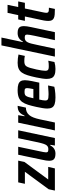

<svg xmlns="http://www.w3.org/2000/svg" viewBox="897 -1702 791 2669"><g transform="rotate(-90 1292.5 -367.5)"><path d="M-22 0 -4 -86 239 -417H72L92 -510H394L376 -424L132 -93H307L286 0Z M491 8Q454 8 432 -1.5Q410 -11 401 -30.5Q392 -50 392 -80Q392 -100 396 -124.5Q400 -149 407 -180L476 -510H587L527 -225Q518 -187 514 -162.5Q510 -138 509 -124Q509 -110 514 -102.5Q519 -95 529.5 -93Q540 -91 555 -91Q578 -91 593 -101.5Q608 -112 618 -133Q628 -154 636.5 -187Q645 -220 655 -267L706 -510H816L708 0H604L614 -64H605Q593 -39 575.5 -23Q558 -7 537 0.5Q516 8 491 8Z M814 0 922 -510H1026L1011 -422H1019Q1036 -461 1055 -481.5Q1074 -502 1099 -510Q1124 -518 1156 -518L1131 -403Q1098 -403 1072.5 -391.5Q1047 -380 1027.5 -357Q1008 -334 993.5 -297Q979 -260 968 -209L924 0Z M1272 8Q1214 8 1180 -3.5Q1146 -15 1132 -40Q1118 -65 1118 -104Q1118 -133 1124 -170.5Q1130 -208 1140 -254Q1155 -323 1170.5 -372.5Q1186 -422 1209.5 -454.5Q1233 -487 1272.5 -502.5Q1312 -518 1374 -518Q1426 -518 1456 -507.5Q1486 -497 1499 -475Q1512 -453 1512 -417Q1512 -398 1508.5 -373Q1505 -348 1499.5 -319Q1494 -290 1486 -255L1478 -217H1243Q1237 -189 1233.5 -168.5Q1230 -148 1230 -133Q1230 -113 1238.5 -103.5Q1247 -94 1266 -91Q1285 -88 1316 -88Q1330 -88 1350 -89Q1370 -90 1393 -92Q1416 -94 1439 -95L1421 -8Q1404 -4 1379 0Q1354 4 1326 6Q1298 8 1272 8ZM1261 -299H1389L1391 -310Q1396 -336 1399 -354Q1402 -372 1402 -384Q1402 -401 1397 -409Q1392 -417 1381 -419.5Q1370 -422 1353 -422Q1331 -422 1317 -418Q1303 -414 1294 -401.5Q1285 -389 1277 -364.5Q1269 -340 1261 -299Z M1668 8Q1616 8 1585.5 -5Q1555 -18 1542.5 -45Q1530 -72 1530 -113Q1530 -140 1535.5 -176Q1541 -212 1550 -257Q1565 -328 1580.5 -378Q1596 -428 1618 -459Q1640 -490 1673 -504Q1706 -518 1754 -518Q1786 -518 1816 -514.5Q1846 -511 1869 -506L1850 -418Q1834 -422 1814 -423.5Q1794 -425 1778 -425Q1752 -425 1734.5 -419Q1717 -413 1705.5 -396Q1694 -379 1683.5 -345Q1673 -311 1661 -255Q1652 -212 1647.5 -182.5Q1643 -153 1643 -134Q1643 -113 1649.5 -102.5Q1656 -92 1670 -88.5Q1684 -85 1707 -85Q1725 -85 1745.5 -86.5Q1766 -88 1783 -92L1765 -6Q1741 1 1716 4.5Q1691 8 1668 8Z M1840 0 1996 -743H2105L2042 -446H2050Q2064 -472 2081 -487.5Q2098 -503 2120 -510.5Q2142 -518 2167 -518Q2204 -518 2225 -509Q2246 -500 2255 -481Q2264 -462 2264 -431Q2264 -412 2260.5 -387Q2257 -362 2250 -330L2180 0H2069L2130 -285Q2138 -324 2142 -348Q2146 -372 2146 -386Q2146 -407 2135.5 -413Q2125 -419 2102 -419Q2079 -419 2064 -408.5Q2049 -398 2038.5 -377Q2028 -356 2020 -323Q2012 -290 2002 -243L1950 0Z M2503 0Q2459 0 2427.5 -2.5Q2396 -5 2375.5 -14.5Q2355 -24 2345.5 -42.5Q2336 -61 2336 -92Q2336 -104 2337.5 -118.5Q2339 -133 2341.5 -150Q2344 -167 2349 -187L2398 -417H2337L2357 -510H2417L2448 -658H2560L2529 -510H2607L2588 -417H2509L2456 -167Q2454 -158 2452.5 -149Q2451 -140 2450 -132Q2449 -124 2449 -118Q2449 -103 2456 -95Q2463 -87 2478 -85Q2493 -83 2520 -83Z"/></g></svg>

Font: Saira Condensed SemiBold
Style: Italic
Weight: 600
Width: 3
Italic angle: -12°
Designer: Hector Gatti with collaboration of the Omnibus-Type team
Foundry: Omnibus-Type
Version: Version 1.101